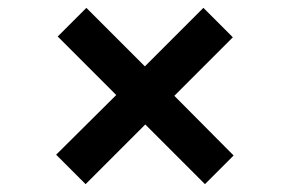

<svg xmlns="http://www.w3.org/2000/svg" viewBox="-20 -607 739 489"><path d="M502 -138 350 -290 198 -138 123 -213 276 -365 127 -514 200 -587 349 -438 498 -587 573 -512 424 -363 575 -211Z"/></svg>

Font: MSTAGE Medium
Style: Regular
Weight: 500
Designer: Ninad Kale (Devanagari), Jonny Pinhorn (Latin)
Foundry: Indian Type Foundry
Version: 4.004